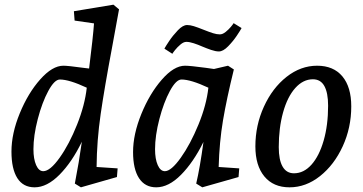

<svg xmlns="http://www.w3.org/2000/svg" viewBox="-20 -790 1554 821"><path d="M29 -142Q29 -219 64.5 -305.5Q100 -392 152 -450.5Q204 -509 251 -509Q271 -509 336 -500L361 -497Q378 -633 382 -690L299 -702L296 -742L465 -770L489 -750L459 -586Q427 -416 410.5 -302.5Q394 -189 393 -76L483 -70L480 -33L326 11L300 -5Q318 -97 330 -184Q288 -97 234.5 -43Q181 11 128 11Q79 11 54 -28.5Q29 -68 29 -142ZM165 -58Q194 -58 235 -115.5Q276 -173 309.5 -257Q343 -341 351 -415Q276 -450 236 -450Q213 -450 186.5 -401Q160 -352 141.5 -281Q123 -210 123 -152Q123 -110 134.5 -84Q146 -58 165 -58Z M549 -140Q549 -216 584.5 -303Q620 -390 672 -449.5Q724 -509 771 -509Q793 -509 860 -500L895 -495L955 -509L980 -493Q949 -367 933.5 -275Q918 -183 915 -76L1003 -70L1000 -33L845 11L819 -5Q835 -73 850 -183Q807 -96 754 -42.5Q701 11 648 11Q600 11 574.5 -28Q549 -67 549 -140ZM685 -58Q712 -58 753 -115.5Q794 -173 828.5 -257Q863 -341 871 -415Q796 -450 756 -450Q733 -450 706.5 -401Q680 -352 661.5 -281Q643 -210 643 -152Q643 -110 654.5 -84Q666 -58 685 -58ZM780 -683Q793 -683 809 -678Q825 -673 850 -663Q875 -653 891 -648Q907 -643 920 -643Q932 -643 945 -653.5Q958 -664 967.5 -675.5Q977 -687 979 -691L1013 -670Q1009 -662 993 -638Q977 -614 955.5 -592Q934 -570 916 -570Q902 -570 883 -576.5Q864 -583 845 -591Q827 -599 808.5 -605Q790 -611 777 -611Q765 -611 751.5 -599.5Q738 -588 728.5 -576Q719 -564 717 -560L683 -582Q687 -590 703 -614Q719 -638 740.5 -660.5Q762 -683 780 -683Z M1072 -164Q1072 -254 1108.5 -334Q1145 -414 1205.5 -461.5Q1266 -509 1336 -509Q1406 -509 1444 -463.5Q1482 -418 1482 -335Q1482 -244 1445.5 -164.5Q1409 -85 1348.5 -37Q1288 11 1218 11Q1149 11 1110.5 -35.5Q1072 -82 1072 -164ZM1383 -338Q1383 -393 1367 -422Q1351 -451 1318 -451Q1276 -451 1242.5 -413.5Q1209 -376 1190.5 -309.5Q1172 -243 1172 -161Q1172 -106 1188.5 -77.5Q1205 -49 1237 -49Q1279 -49 1312 -86Q1345 -123 1364 -189Q1383 -255 1383 -338Z"/></svg>

Font: Andada Pro Medium
Style: Italic
Weight: 500
Italic angle: -7°
Designer: Carolina Giovagnoli
Foundry: Huerta Tipografica
Version: Version 3.005; ttfautohint (v1.8.4)